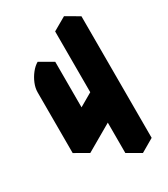

<svg xmlns="http://www.w3.org/2000/svg" viewBox="-217 -947 955 1094"><g transform="rotate(-30 260.0 -400.0)"><path d="M217 -650V-250L390 -350V-750L476 -800V0L390 50V-350Q390 -324 378 -294Q366 -264 346 -238.5Q326 -213 303 -200L130 -100V-500Q130 -527 142 -556.5Q154 -586 174 -611.5Q194 -637 217 -650ZM390 -350V50L303 0V-400ZM476 -800 390 -750 303 -800 390 -850ZM390 -750V-350L303 -400V-800ZM390 -350 217 -250 130 -300 303 -400ZM217 -650Q194 -637 174 -611.5Q154 -586 142 -556.5Q130 -527 130 -500V-100L43 -150V-550Q43 -577 55 -606.5Q67 -636 87 -661.5Q107 -687 130 -700Z"/></g></svg>

Font: Nabla Normal
Style: Regular
Weight: 400
Designer: Arthur Reinders Folmer
Version: Version 1.000